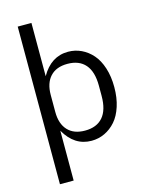

<svg xmlns="http://www.w3.org/2000/svg" viewBox="-134 -802 831 1083"><g transform="rotate(-15 281.5 -260.0)"><path d="M78.1 200.2V-720.2H158.2V-409.2Q215.3 -509.8 314.9 -509.8Q356 -509.8 392.1 -492.7Q428.2 -475.6 456.1 -443.8Q483.9 -412.1 500 -362.1Q516.1 -312 516.1 -250Q516.1 -188 500 -137.9Q483.9 -87.9 456.1 -56.2Q428.2 -24.4 392.1 -7.3Q356 9.8 314.9 9.8Q215.3 9.8 158.2 -90.8V200.2ZM158.2 -200.2Q158.2 -131.3 193.4 -93.3Q228.5 -55.2 293.9 -55.2Q362.3 -55.2 398.2 -96.7Q434.1 -138.2 434.1 -220.2V-279.8Q434.1 -361.8 398.2 -403.3Q362.3 -444.8 293.9 -444.8Q228.5 -444.8 193.4 -406.7Q158.2 -368.7 158.2 -299.8Z"/></g></svg>

Font: TASA Orbiter Text
Style: Regular
Weight: 400
Designer: Weizhong Zhang
Version: Version 1.000;Glyphs 3.1.2 (3151)